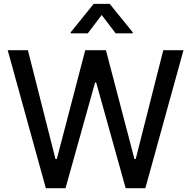

<svg xmlns="http://www.w3.org/2000/svg" viewBox="-20 -992 1008 1012"><path d="M325.3 0 481.2 -557.2H486.9L642.4 0H746.1L947.1 -727.3H840.6L695.3 -153.8H688.6L538.4 -727.3H429.3L279.5 -153.8H272.4L127.1 -727.3H20.6L221.6 0ZM352.6 -816.4H442.8L516 -913L589.5 -816.4H679.7V-821.7L558.2 -971.6H473.7L352.6 -821.7Z"/></svg>

Font: Inter 465
Style: Regular
Weight: 400
Designer: Rasmus Andersson
Foundry: rsms
Version: Version 3.019;Glyphs 3.1.2 (3151)